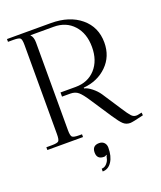

<svg xmlns="http://www.w3.org/2000/svg" viewBox="-170 -825 978 1169"><g transform="rotate(-20 319.0 -240.5)"><path d="M372 113Q372 169 349.5 203.5Q327 238 290 238V220Q309 220 323.5 204Q338 188 341 170Q342 162 347 152L344 150Q339 157 328 157Q283 157 283 113Q283 68 328 68Q348 68 360 80.5Q372 93 372 113ZM18 0V-18H53Q89 -18 97.5 -26.5Q106 -35 106 -71V-648Q106 -684 97.5 -692.5Q89 -701 53 -701H18V-719H302Q422 -719 495 -658Q568 -597 568 -497Q568 -407 508 -348Q448 -289 356 -281V-276Q377 -272 403.5 -251Q430 -230 447 -205L527 -83Q554 -41 567.5 -26.5Q581 -12 597 -12H605L635 -18L637 0Q565 18 549 18Q523 18 505 1.5Q487 -15 456 -62L366 -198Q338 -241 318 -258Q298 -275 267 -275H213V-302H311Q391 -302 439.5 -355.5Q488 -409 488 -497Q488 -585 439.5 -638.5Q391 -692 311 -692H160V-691Q177 -674 177 -639V-71Q177 -35 186 -26.5Q195 -18 231 -18H249V0Z"/></g></svg>

Font: Foglihten068fMac
Style: Regular
Weight: 500
Designer: gluk (gluksza@wp.pl)
Foundry: gluk (gluksza@wp.pl)
Version: Version 0.68